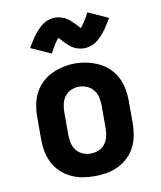

<svg xmlns="http://www.w3.org/2000/svg" viewBox="-87 -843 773 921"><g transform="rotate(-10 300.0 -383.0)"><path d="M300 8Q270 8 241 3Q212 -2 185 -15Q158 -28 136.5 -48.5Q115 -69 101.5 -95.5Q88 -122 82.5 -151Q77 -180 77 -210V-320Q77 -350 82.5 -379Q88 -408 101.5 -434.5Q115 -461 137 -482Q159 -503 185.5 -515.5Q212 -528 241 -534.5Q270 -541 300 -541Q330 -541 359 -534.5Q388 -528 414.5 -515.5Q441 -503 463 -482Q485 -461 498.5 -434.5Q512 -408 517.5 -379Q523 -350 523 -320V-210Q523 -180 517.5 -151Q512 -122 498.5 -95.5Q485 -69 463.5 -48.5Q442 -28 415 -15Q388 -2 359 3Q330 8 300 8ZM300 -102Q320 -102 339 -110Q358 -118 370 -134Q382 -150 386.5 -170Q391 -190 391 -210V-320Q391 -340 386.5 -360Q382 -380 369.5 -396Q357 -412 338 -420Q319 -428 299 -428Q279 -428 260 -419.5Q241 -411 229.5 -395Q218 -379 213.5 -359.5Q209 -340 209 -320V-210Q209 -190 213.5 -170Q218 -150 230 -134Q242 -118 261 -110Q280 -102 300 -102ZM357 -605Q347 -605 339 -606.5Q331 -608 322 -611Q313 -614 306.5 -617.5Q300 -621 292 -627Q284 -633 277.5 -639.5Q271 -646 265.5 -651.5Q260 -657 254 -664Q248 -671 243 -676Q237 -669 233 -663.5Q229 -658 223.5 -650Q218 -642 212 -631Q206 -620 199 -607L101 -651Q109 -664 116 -676Q123 -688 130 -698Q137 -708 144 -716.5Q151 -725 158 -732.5Q165 -740 175 -748.5Q185 -757 196 -762.5Q207 -768 219 -771Q231 -774 243 -774Q253 -774 261 -772.5Q269 -771 278 -768Q287 -765 293.5 -761.5Q300 -758 308 -752Q316 -746 322.5 -739.5Q329 -733 334.5 -727.5Q340 -722 346 -715.5Q352 -709 357 -703Q363 -710 367 -715.5Q371 -721 376.5 -729Q382 -737 388 -748Q394 -759 401 -772L499 -728Q491 -715 484 -703Q477 -691 470 -681Q463 -671 456 -662.5Q449 -654 442 -646.5Q435 -639 425 -630.5Q415 -622 404 -616.5Q393 -611 381 -608Q369 -605 357 -605Z"/></g></svg>

Font: Iosevka Curly Slab XBdEx
Style: Regular
Weight: 800
Width: 7
Monospace: yes
Designer: Belleve Invis
Foundry: Belleve Invis
Version: Version 11.0.0; ttfautohint (v1.8.3)